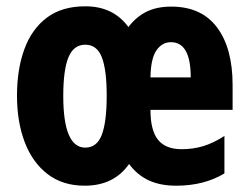

<svg xmlns="http://www.w3.org/2000/svg" viewBox="-20 -580 790 610"><path d="M524 -559Q620 -559 669.5 -493Q719 -427 719 -310V-231H458Q458 -166 482 -136Q506 -106 557 -106Q593 -106 625 -115.5Q657 -125 693 -148V-29Q628 10 540 10Q489 10 452.5 -7Q416 -24 390 -59Q342 10 249 10Q179 10 131 -27Q83 -64 58.5 -128.5Q34 -193 34 -276Q34 -360 57.5 -424Q81 -488 129 -524Q177 -560 251 -560Q340 -560 388 -494Q412 -526 445 -542.5Q478 -559 524 -559ZM523 -446Q495 -446 477 -420Q459 -394 458 -334H586Q586 -446 523 -446ZM251 -438Q214 -438 197.5 -398Q181 -358 181 -275Q181 -111 251 -111Q288 -111 303.5 -152Q319 -193 319 -276Q319 -358 303.5 -398Q288 -438 251 -438Z"/></svg>

Font: Noto Sans Hebrew ExtraCondensed ExtraBold
Style: Regular
Weight: 800
Width: 2
Designer: Monotype Design Team
Foundry: Monotype Imaging Inc.
Version: Version 2.004; ttfautohint (v1.8.4.7-5d5b)